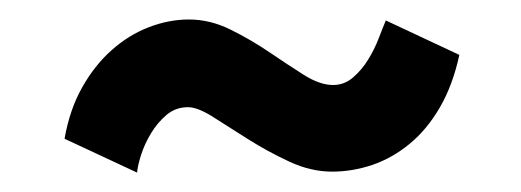

<svg xmlns="http://www.w3.org/2000/svg" viewBox="-20 -405 540 199"><path d="M456.1 -348.1Q449.2 -316.4 435.8 -293.5Q422.4 -270.5 404.5 -255.9Q386.7 -241.2 366 -234.1Q345.2 -227.1 324.2 -227.1Q302.2 -227.1 279.8 -237.5Q257.3 -248 237.5 -260.5Q217.8 -272.9 201.4 -283.4Q185.1 -293.9 174.8 -293.9Q162.1 -293.9 152.6 -285.9Q143.1 -277.8 136.5 -266.8Q129.9 -255.9 126.2 -244.4Q122.6 -232.9 122.1 -226.1L46.9 -261.2Q52.2 -291.5 65.2 -314.5Q78.1 -337.4 95.7 -353Q113.3 -368.7 134 -376.7Q154.8 -384.8 175.8 -384.8Q197.8 -384.8 219 -374.3Q240.2 -363.8 259.3 -350.8Q278.3 -337.9 294.9 -327.4Q311.5 -316.9 325.2 -316.9Q336.9 -316.9 345.9 -324.7Q355 -332.5 361.6 -343.3Q368.2 -354 372.6 -365.5Q377 -377 379.9 -383.8Z"/></svg>

Font: Berkshire Swash
Style: Regular
Weight: 400
Designer: Astigmatic (AOETI)
Foundry: Astigmatic (AOETI)
Version: Version 1.001